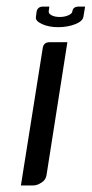

<svg xmlns="http://www.w3.org/2000/svg" viewBox="-20 -567 280 587"><path d="M43.9 0 110.8 -420.9Q113.8 -438 131.8 -438H186L122.1 -30.8Q119.6 -16.6 106.9 -8.8Q93.8 0 81.1 0ZM89.8 -515.1 91.8 -530.8Q94.7 -546.9 111.8 -546.9H130.9L128.9 -532.2Q128.4 -524.9 138.2 -520Q147.9 -515.1 162.6 -515.1Q177.2 -515.1 188.5 -520Q200.7 -525.4 201.2 -532.2Q203.1 -546.9 221.2 -546.9H240.2L234.9 -515.1Q232.4 -502 210.4 -493.2Q186.5 -483.9 158.2 -483.9Q128.4 -483.9 107.9 -493.7Q87.4 -503.4 89.8 -515.1Z"/></svg>

Font: Hhenum
Style: Italic
Weight: 400
Designer: T. Christopher White
Version: Version 1.0